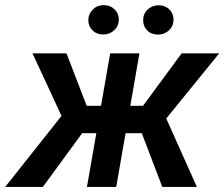

<svg xmlns="http://www.w3.org/2000/svg" viewBox="-61 -739 886 759"><path d="M499.5 -212.4H435.5L398.4 0H282.7L319.8 -212.4H263.7L108.4 0H-40.5L182.1 -280.8L67.4 -528.3H201.7L281.7 -320.8H338.4L374.5 -528.3H490.2L454.1 -320.8H504.4L657.2 -528.3H805.7L596.2 -270.5L717.3 0H580.6ZM348.1 -718.8Q374.5 -718.8 391.6 -702.4Q408.7 -686 408.7 -662.1Q408.7 -637.2 391.6 -620.4Q374.5 -603.5 348.6 -602.5Q321.3 -602.5 304.7 -619.1Q288.1 -635.7 288.1 -659.2Q288.1 -682.6 304.7 -700.2Q321.3 -717.8 348.1 -718.8ZM504.9 -658.7Q504.9 -684.6 522.2 -700.9Q539.6 -717.3 564.5 -718.3Q591.8 -718.3 608.4 -701.7Q625 -685.1 625 -661.6Q625 -636.7 607.9 -619.9Q590.8 -603 564.9 -602.1Q537.6 -602.1 521.2 -618.4Q504.9 -634.8 504.9 -658.7Z"/></svg>

Font: Roboto Medium
Style: Italic
Weight: 500
Italic angle: -12°
Designer: Google
Version: Version 2.134; 2016